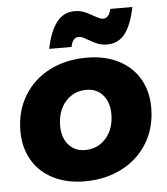

<svg xmlns="http://www.w3.org/2000/svg" viewBox="-54 -808 752 863"><g transform="rotate(-5 322.0 -377.0)"><path d="M447 -598Q424 -598 405 -605.5Q386 -613 363 -627Q360 -629 346.5 -636Q333 -643 323 -643Q295 -643 287 -601H186Q202 -679 233 -719.5Q264 -760 315 -760Q338 -760 357 -752.5Q376 -745 399 -731Q427 -715 439 -715Q467 -715 475 -756H575Q559 -677 529 -637.5Q499 -598 447 -598ZM620 -298Q620 -209 578.5 -140Q537 -71 463 -32.5Q389 6 295 6Q213 6 152 -25Q91 -56 58 -112.5Q25 -169 25 -244Q25 -333 66.5 -402Q108 -471 181.5 -509Q255 -547 350 -547Q432 -547 493 -516Q554 -485 587 -429Q620 -373 620 -298ZM205 -252Q205 -199 233 -166.5Q261 -134 308 -134Q365 -134 402 -176Q439 -218 439 -285Q439 -338 411 -370.5Q383 -403 336 -403Q279 -403 242 -361Q205 -319 205 -252Z"/></g></svg>

Font: TypoPRO Montserrat Alternates
Style: Bold Italic
Weight: 700
Italic angle: -11.3°
Designer: Julieta Ulanovsky
Foundry: Julieta Ulanovsky
Version: Version 6.001